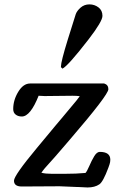

<svg xmlns="http://www.w3.org/2000/svg" viewBox="-20 -847 557 872"><path d="M382.8 -668.9Q289.6 -548.3 263.7 -535.2L256.8 -542V-544.4Q256.8 -566.9 287.8 -667.2Q318.8 -767.6 324 -782.5Q329.1 -797.4 345.9 -812.3Q362.8 -827.1 386 -827.1Q409.2 -827.1 427.2 -813.5Q445.3 -799.8 445.3 -774.9Q445.3 -750 382.8 -668.9ZM433.1 -157.2Q481 -157.2 481 -121.6Q481 -110.8 477.5 -100.6L472.2 -85.4Q448.2 -21 431.2 -9.8Q410.6 4.4 377.4 4.4L336.4 2.4H332.5L251 -1L79.1 0Q43.5 0 43.5 -26.4Q43.5 -49.8 147.5 -174.8Q156.2 -185.5 231.9 -276.4L260.7 -310.5Q271.5 -323.7 295.4 -352.1Q336.9 -400.9 342.3 -410.2Q329.1 -412.1 309.1 -412.1L216.8 -411.1H202.1L185.5 -410.6L155.8 -412.1V-413.1Q118.2 -317.9 79.1 -317.9Q62 -317.9 51 -326.7Q40 -335.4 40 -351.6Q40 -392.6 63 -430.2Q85.9 -467.8 116.7 -467.8H453.1Q472.2 -461.9 472.2 -441.9Q472.2 -416.5 298.8 -214.8Q292.5 -207.5 251 -159.2L229 -133.8Q222.2 -125.5 208 -110.4Q178.7 -79.1 168 -62.5Q186 -57.6 216.3 -57.6H272Q327.6 -57.6 367.7 -61.5V-61Q374.5 -67.4 385.3 -92.5Q396 -117.7 408 -137.5Q419.9 -157.2 433.1 -157.2Z"/></svg>

Font: Corben
Style: Regular
Weight: 400
Designer: vernon adams
Foundry: vernon adams
Version: Version 1.101